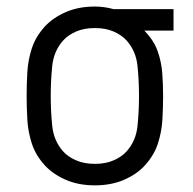

<svg xmlns="http://www.w3.org/2000/svg" viewBox="-20 -556 587 584"><path d="M268.6 -536.1Q296.9 -536.1 325.2 -528.3H507.8V-462.9H418.9Q447.8 -433.6 459.5 -400.4Q471.2 -367.2 473.6 -332.5Q476.1 -297.9 476.1 -264.2Q476.1 -228.5 473.9 -191.4Q471.7 -154.3 460.2 -119.1Q448.7 -84 421.4 -53.7Q397.5 -26.9 358.2 -9.5Q318.8 7.8 268.6 7.8Q218.3 7.8 179.2 -9.5Q140.1 -26.9 115.7 -53.7Q88.4 -84 76.9 -119.1Q65.4 -154.3 63.2 -191.4Q61 -228.5 61 -264.2Q61 -300.3 63.2 -337.2Q65.4 -374 76.9 -409.2Q88.4 -444.3 115.7 -474.6Q140.1 -501.5 179.2 -518.8Q218.3 -536.1 268.6 -536.1ZM268.6 -470.7Q235.8 -470.7 211.2 -460Q186.5 -449.2 171.4 -432.1Q143.6 -400.4 138.9 -355.7Q134.3 -311 134.3 -264.2Q134.3 -217.3 138.9 -172.6Q143.6 -127.9 171.4 -96.2Q186.5 -79.1 211.2 -68.4Q235.8 -57.6 268.6 -57.6Q301.3 -57.6 325.9 -68.4Q350.6 -79.1 365.7 -96.2Q393.6 -127.9 398.2 -172.6Q402.8 -217.3 402.8 -264.2Q402.8 -311 398.2 -355.7Q393.6 -400.4 365.7 -432.1Q350.6 -449.2 325.9 -460Q301.3 -470.7 268.6 -470.7Z"/></svg>

Font: Gidole
Style: Regular
Weight: 400
Version: Version 2.100; ttfautohint (v1.8.4.7-5d5b)